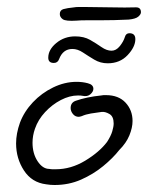

<svg xmlns="http://www.w3.org/2000/svg" viewBox="-20 -548 423 549"><path d="M136 -19Q130 -19 124 -19.5Q118 -20 112 -21Q71 -26 48.5 -60.5Q26 -95 26 -138Q26 -166 37 -197Q49 -229 74 -255.5Q99 -282 132 -298Q165 -314 199 -314Q216 -314 231 -310Q247 -306 247 -294Q247 -286 238.5 -278.5Q230 -271 216 -274Q212 -275 203 -275Q179 -275 154 -262Q129 -249 109 -227.5Q89 -206 80 -180Q73 -160 73 -140Q73 -109 87.5 -87Q102 -65 121 -65Q126 -64 130.5 -64Q135 -64 139 -64Q183 -64 223.5 -88.5Q264 -113 286 -142Q297 -159 301 -172.5Q305 -186 305 -195Q305 -215 293 -222Q281 -229 271 -228Q255 -226 240 -223.5Q225 -221 214 -216Q208 -214 205 -214Q195 -214 188.5 -222Q182 -230 182 -239Q182 -255 197 -260Q211 -265 230 -269Q249 -273 269 -275Q273 -276 276 -276Q279 -276 283 -276Q319 -276 339 -254.5Q359 -233 359 -202Q359 -183 350 -161Q341 -139 321 -119Q303 -96 275 -73Q247 -50 212 -34.5Q177 -19 136 -19ZM288 -367Q267 -367 249.5 -377.5Q232 -388 217 -398Q202 -408 187 -408Q160 -408 149 -379Q145 -368 134 -368Q118 -368 118 -383Q118 -406 141 -425Q164 -444 195 -444Q220 -444 237.5 -434Q255 -424 270 -413.5Q285 -403 299 -403Q312 -403 322.5 -416Q333 -429 337 -442Q340 -453 350 -453Q367 -453 367 -436Q367 -414 345 -390.5Q323 -367 288 -367ZM199 -489Q168 -487 159.5 -493Q151 -499 151 -508Q151 -519 161.5 -522Q172 -525 192 -527Q197 -528 205 -528Q213 -528 223 -528Q254 -528 297 -527Q340 -526 369 -527Q383 -527 383 -513Q383 -507 375.5 -500.5Q368 -494 348 -492Q329 -491 307 -490.5Q285 -490 265 -490Q244 -490 226.5 -490Q209 -490 199 -489Z"/></svg>

Font: Grape Nuts
Style: Regular
Weight: 400
Designer: Robert E. Leuschke
Foundry: Robert E. Leuschke
Version: Version 1.010; ttfautohint (v1.8.3)